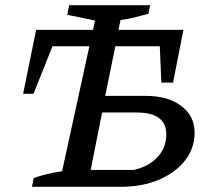

<svg xmlns="http://www.w3.org/2000/svg" viewBox="-20 -719 806 739"><path d="M103 0 110 -34Q130 -41 157.5 -48Q185 -55 219 -60L324 -541H182L109 -358H69L119 -604H338L346 -640L239 -662L246 -699H558L551 -666Q521 -658 498 -652Q475 -646 444 -642L436 -604H686L646 -401H601L595 -541H424L385 -350H540Q627 -350 678 -311Q729 -272 729 -209Q729 -148 692 -101Q655 -54 591 -27Q527 0 444 0ZM329 -65H495Q553 -78 586.5 -114.5Q620 -151 620 -202Q620 -286 506 -286H373Z"/></svg>

Font: Piazzolla SC Medium
Style: Italic
Weight: 500
Italic angle: -11.3°
Designer: Juan Pablo del Peral
Foundry: Huerta Tipografica
Version: Version 1.330